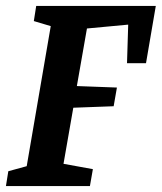

<svg xmlns="http://www.w3.org/2000/svg" viewBox="-27 -627 545 647"><path d="M465 -414H401L405 -544L266 -531L232 -337L367 -332L356 -269L220 -264L187 -75L286 -57L276 0H-7L1 -50L63 -67L144 -539L87 -556L95 -607H498Z"/></svg>

Font: Grenze SemiBold
Style: Italic
Weight: 600
Italic angle: -10°
Designer: Renata Polastri
Foundry: Omnibus-Type
Version: Version 1.002; ttfautohint (v1.8)